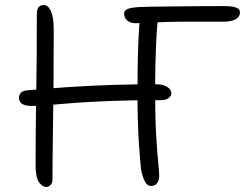

<svg xmlns="http://www.w3.org/2000/svg" viewBox="-20 -729 972 761"><path d="M163 12Q148 12 134.5 -7Q121 -26 121 -75Q121 -130 121.5 -179Q122 -228 122.5 -278Q123 -328 124 -385Q125 -442 125.5 -512.5Q126 -583 126 -674Q126 -692 133 -700.5Q140 -709 154 -709Q171 -709 182 -684.5Q193 -660 193 -610Q193 -498 192 -390.5Q191 -283 189.5 -187.5Q188 -92 188 -16Q188 -5 181 3.5Q174 12 163 12ZM106 -309Q87 -309 75.5 -313.5Q64 -318 59.5 -325.5Q55 -333 55 -342Q55 -350 61.5 -359.5Q68 -369 87 -371Q177 -379 261.5 -384.5Q346 -390 429 -392.5Q512 -395 598 -395Q621 -395 634 -389Q647 -383 653 -375.5Q659 -368 659 -361Q659 -348 648 -340Q637 -332 617 -332Q496 -332 410.5 -328.5Q325 -325 267 -320.5Q209 -316 171 -312.5Q133 -309 106 -309ZM580 8Q562 8 553 -12Q544 -32 539 -57Q538 -68 535.5 -94.5Q533 -121 530.5 -160Q528 -199 526.5 -247.5Q525 -296 525 -350Q525 -398 525.5 -449.5Q526 -501 528 -553Q530 -605 534 -653L606 -656Q603 -628 601 -598Q599 -568 598 -537Q597 -506 596 -474.5Q595 -443 595 -412.5Q595 -382 595 -353Q595 -258 599 -192Q603 -126 607 -86.5Q611 -47 611 -31Q611 -14 602.5 -3Q594 8 580 8ZM518 -637Q503 -637 492.5 -642.5Q482 -648 477 -656.5Q472 -665 472 -674Q472 -687 485 -693Q498 -699 531 -701Q546 -702 582 -702.5Q618 -703 665.5 -703.5Q713 -704 765 -704.5Q817 -705 865 -705Q893 -705 907 -701.5Q921 -698 926 -693Q931 -688 931 -681Q931 -662 914 -652.5Q897 -643 865 -643Q827 -643 783.5 -643Q740 -643 704 -643Q664 -643 627 -641.5Q590 -640 561.5 -638.5Q533 -637 518 -637Z"/></svg>

Font: Shantell Sans Light
Style: Regular
Weight: 300
Designer: Stephen Nixon, Anya Danilova, Shantell Martin
Foundry: Arrow Type
Version: Version 1.011;[c5ecc13dd]